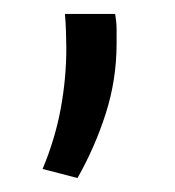

<svg xmlns="http://www.w3.org/2000/svg" viewBox="-20 -117 251 275"><path d="M91 138 41 125Q59 82 67 38.5Q75 -5 75 -48Q75 -57 74.5 -72Q74 -87 73 -97H145Q147 -85 147 -75Q147 -65 147 -55Q147 -3 131.5 45.5Q116 94 91 138Z"/></svg>

Font: Ubuntu Sans Condensed
Style: Regular
Weight: 400
Width: 3
Designer: Dalton Maag Ltd
Foundry: Dalton Maag Ltd
Version: Version 1.006; ttfautohint (v1.8.4.7-5d5b)